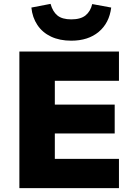

<svg xmlns="http://www.w3.org/2000/svg" viewBox="-20 -971 702 991"><path d="M80 0V-705H594V-554H263V-431H572V-282H263V-151H594V0ZM348 -761Q288 -761 243.5 -782Q199 -803 173 -842Q147 -881 142 -932L241 -951Q252 -911 276.5 -891Q301 -871 348 -871Q396 -871 421.5 -891.5Q447 -912 456 -950L554 -932Q544 -852 489.5 -806.5Q435 -761 348 -761Z"/></svg>

Font: Nunito Sans 8pt Black
Style: Regular
Weight: 900
Version: Version 3.101;gftools[0.9.27]